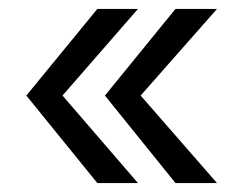

<svg xmlns="http://www.w3.org/2000/svg" viewBox="-20 -464 540 430"><path d="M289 -444 120 -250 289 -54H198L39 -250L198 -444ZM466 -444 295 -250 466 -54H373L215 -250L373 -444Z"/></svg>

Font: Kaisei Tokumin ExtraBold
Style: Regular
Weight: 800
Designer: Font-Kai, 金井和夫
Foundry: KAZUO KANAI
Version: Version 5.003